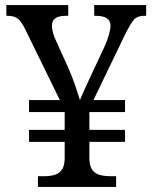

<svg xmlns="http://www.w3.org/2000/svg" viewBox="-20 -734 599 754"><path d="M129 0V-42H152Q174 -42 192 -46.5Q210 -51 221.5 -65.5Q233 -80 234 -109V-177H94V-224H234V-294H94V-341H215L79 -619Q65 -648 51 -660Q37 -672 8 -672H5V-714H248V-672H241Q211 -672 197.5 -662.5Q184 -653 184 -633Q184 -621 188 -606Q192 -591 200 -574L248 -468Q262 -437 275 -399Q288 -361 294 -341Q297 -348 303.5 -363.5Q310 -379 318.5 -397Q327 -415 333 -428L390 -550Q402 -576 408 -598.5Q414 -621 414 -632Q414 -652 400 -662Q386 -672 353 -672H350V-714H554V-672H545Q520 -672 506 -656.5Q492 -641 469 -594L347 -341H471V-294H331V-224H471V-177H331V-114Q331 -83 342 -67.5Q353 -52 372 -47Q391 -42 413 -42H436V0Z"/></svg>

Font: Noto Serif Hebrew
Style: Regular
Weight: 400
Designer: Monotype Design Team
Foundry: Monotype Imaging Inc.
Version: Version 2.003